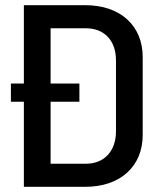

<svg xmlns="http://www.w3.org/2000/svg" viewBox="-20 -720 617 740"><path d="M22 -328H72V0H309C443 0 530 -78 530 -200V-500C530 -622 443 -700 309 -700H72V-398H22ZM175 -89V-328H286V-398H175V-611H311C382 -611 427 -564 427 -487V-214C427 -137 381 -89 312 -89Z"/></svg>

Font: Vanilla Cream DemiBold
Style: Regular
Weight: 600
Designer: Jeremy Tribby, Jinavaṁso
Foundry: Tribby Type
Version: Version 1.422;Glyphs 3.1.2 (3151)